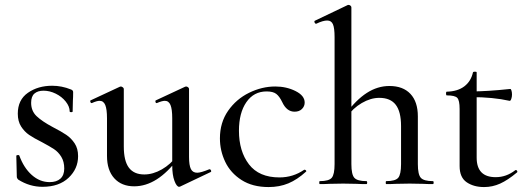

<svg xmlns="http://www.w3.org/2000/svg" viewBox="-20 -745 2130 777"><path d="M193 -231Q228 -213 248 -199.5Q268 -186 282 -165Q296 -144 296 -113Q296 -62 257.5 -25.5Q219 11 152 11Q100 11 54 -18Q48 -24 48 -30L46 -114Q46 -117 51.5 -117.5Q57 -118 58 -116Q76 -66 108.5 -37Q141 -8 181 -8Q209 -8 224.5 -22Q240 -36 240 -63Q240 -91 228 -110.5Q216 -130 198.5 -141.5Q181 -153 151 -169Q117 -186 98 -199Q79 -212 65.5 -233Q52 -254 52 -285Q52 -341 93 -369.5Q134 -398 191 -398Q230 -398 267 -383Q276 -380 276 -372Q276 -350 275 -338L274 -294Q274 -291 268 -291Q262 -291 262 -294Q262 -314 246 -334Q230 -354 205.5 -366Q181 -378 156 -378Q133 -378 119.5 -366.5Q106 -355 106 -329Q106 -296 128 -275Q150 -254 193 -231Z M413 -114V-266Q413 -303 406 -320Q399 -337 383 -337Q372 -337 352 -328H350Q347 -328 345.5 -333Q344 -338 347 -339L465 -394L469 -395Q472 -395 476.5 -392Q481 -389 481 -385V-152Q481 -94 501.5 -66.5Q522 -39 564 -39Q599 -39 635 -59.5Q671 -80 696 -115L701 -104Q617 9 523 9Q472 9 442.5 -23.5Q413 -56 413 -114ZM778 -46Q793 -46 827 -60H828Q832 -60 834 -55.5Q836 -51 833 -49L709 10L705 11Q695 11 686 -13Q677 -37 677 -76V-266Q677 -303 670 -320Q663 -337 647 -337Q636 -337 615 -328H613Q610 -328 609 -333Q608 -338 611 -339L729 -394L733 -395Q737 -395 741 -392Q745 -389 745 -385V-110Q745 -76 752.5 -61Q760 -46 778 -46Z M870 -185Q870 -249 903 -296.5Q936 -344 988 -369.5Q1040 -395 1094 -395Q1139 -395 1176 -376.5Q1213 -358 1213 -330Q1213 -315 1202 -304Q1191 -293 1172 -293Q1140 -293 1122 -332Q1111 -355 1098 -365Q1085 -375 1059 -375Q1007 -375 977 -331.5Q947 -288 947 -216Q947 -133 987.5 -80Q1028 -27 1111 -27Q1166 -27 1211 -58H1213Q1216 -58 1218.5 -55Q1221 -52 1218 -50Q1183 -18 1147 -3Q1111 12 1067 12Q1002 12 957.5 -16.5Q913 -45 891.5 -90Q870 -135 870 -185Z M1274 -12Q1311 -12 1322.5 -25.5Q1334 -39 1334 -81V-595Q1334 -631 1327.5 -646.5Q1321 -662 1304 -662Q1287 -662 1260 -649H1259Q1255 -649 1253 -654Q1251 -659 1254 -661L1388 -725H1391Q1395 -725 1398.5 -722Q1402 -719 1402 -715V-81Q1402 -39 1414 -25.5Q1426 -12 1463 -12Q1466 -12 1466 -6Q1466 0 1463 0Q1438 0 1424 -1L1369 -2L1312 -1Q1298 0 1274 0Q1272 0 1272 -6Q1272 -12 1274 -12ZM1543 -12Q1580 -12 1591.5 -25.5Q1603 -39 1603 -81V-235Q1603 -293 1581.5 -321Q1560 -349 1515 -349Q1480 -349 1444 -328Q1408 -307 1384 -272L1379 -284Q1421 -341 1464.5 -369Q1508 -397 1556 -397Q1611 -397 1641 -365Q1671 -333 1671 -274V-81Q1671 -39 1683 -25.5Q1695 -12 1732 -12Q1735 -12 1735 -6Q1735 0 1732 0Q1707 0 1693 -1L1638 -2L1581 -1Q1567 0 1543 0Q1541 0 1541 -6Q1541 -12 1543 -12Z M1840 -73V-304Q1840 -339 1830.5 -349Q1821 -359 1788 -359Q1785 -359 1785 -367Q1785 -374 1788 -374Q1832 -375 1859 -395.5Q1886 -416 1894 -452Q1895 -455 1902 -455Q1909 -455 1909 -452V-107Q1909 -28 1986 -28Q2029 -28 2065 -56Q2066 -57 2068 -57Q2071 -57 2073 -53Q2075 -49 2072 -47Q2035 -16 2004 -2Q1973 12 1939 12Q1897 12 1868.5 -7.5Q1840 -27 1840 -73ZM1887 -352V-375Q1950 -375 2045 -385Q2048 -385 2050 -378Q2052 -371 2052 -362Q2052 -353 2049 -344.5Q2046 -336 2042 -337Q1975 -352 1887 -352Z"/></svg>

Font: Cormorant Infant Medium
Style: Regular
Weight: 500
Designer: Christian Thalmann (Catharsis Fonts)
Foundry: Catharsis Fonts
Version: Version 4.000